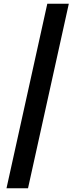

<svg xmlns="http://www.w3.org/2000/svg" viewBox="-20 -832 425 1035"><path d="M15 183H131L351 -812H235Z"/></svg>

Font: Noto Sans CJK JP Black
Style: Regular
Weight: 900
Designer: Ryoko NISHIZUKA (kana & ideographs); Paul D. Hunt (Latin, Greek & Cyrillic); Wenlong ZHANG (bopomofo); Sandoll Communica
Foundry: Adobe Systems Incorporated
Version: Version 1.004;PS 1.004;hotconv 1.0.82;makeotf.lib2.5.63406